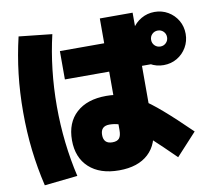

<svg xmlns="http://www.w3.org/2000/svg" viewBox="-90 -903 1180 1067"><g transform="rotate(-10 500.0 -370.0)"><path d="M500 50Q392 50 331 -6Q270 -62 270 -160Q270 -259 331 -314.5Q392 -370 500 -370Q550 -370 594 -358Q638 -346 687 -315.5Q736 -285 799 -230.5Q862 -176 950 -90L835 35Q757 -42 704.5 -90Q652 -138 615 -164Q578 -190 549 -200Q520 -210 490 -210Q440 -210 440 -160Q440 -110 490 -110Q517 -110 528.5 -124Q540 -138 540 -170V-580V-800H725V-580V-160Q725 -60 666 -5Q607 50 500 50ZM290 -500V-660H673H790V-500ZM845 -483Q804 -483 769.5 -503Q735 -523 715 -557.5Q695 -592 695 -633Q695 -675 715 -709Q735 -743 769.5 -763Q804 -783 845 -783Q887 -783 921 -763Q955 -743 975 -709Q995 -675 995 -633Q995 -592 975 -557.5Q955 -523 921 -503Q887 -483 845 -483ZM845 -588Q864 -588 877 -601Q890 -614 890 -633Q890 -652 877 -665Q864 -678 845 -678Q826 -678 813 -665Q800 -652 800 -633Q800 -614 813 -601Q826 -588 845 -588ZM78 60Q54 -42 42 -145Q30 -248 30 -360Q30 -472 42 -575Q54 -678 78 -780L265 -760Q243 -666 231.5 -565Q220 -464 220 -360Q220 -256 231.5 -155Q243 -54 265 40Z"/></g></svg>

Font: M PLUS 1 Black
Style: Regular
Weight: 900
Designer: Coji Morishita
Foundry: UNDERFOREST DESIGN
Version: Version 1.001